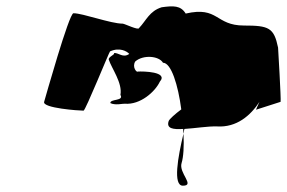

<svg xmlns="http://www.w3.org/2000/svg" viewBox="-20 -629 910 609"><path d="M120 -306C114 -286 231 -278 245 -278C251 -278 327 -466 329 -466C360 -480 383 -466 390 -458C370 -444 357 -462 341 -461C348 -457 323 -449 325 -440C334 -412 369 -366 362 -328C374 -308 329 -316 330 -302C346 -294 371 -301 376 -300C425 -296 472 -338 487 -370C515 -402 433 -403 417 -402C414 -398 398 -416 409 -434C434 -456 484 -452 497 -430C523 -430 545 -359 555 -282C536 -268 517 -251 515 -245C507 -221 529 -218 561 -220C561 -215 562 -210 562 -205C564 -210 563 -215 565 -220C598 -222 640 -229 668 -228C731 -224 775 -263 803 -306C796 -291 792 -281 792 -281L870 -306C872 -312 862 -478 862 -478C849 -541 833 -548 754 -548C662 -548 674 -610 569 -586C553 -612 530 -611 493 -606C454 -594 444 -564 421 -540C419 -532 375 -554 369 -554C331 -554 243 -587 213 -587C199 -587 123 -316 120 -306ZM562 -205C564 -165 562 -131 556 -112C546 -80 600 -40 560 -40C528 -40 544 -130 562 -205Z"/></svg>

Font: Alpina
Style: Obl
Weight: 400
Version: Version 0.9